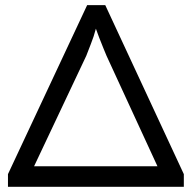

<svg xmlns="http://www.w3.org/2000/svg" viewBox="-20 -720 740 740"><path d="M688.5 0H10.7V-48.8L315.9 -700.2H385.7L688.5 -48.8ZM312.5 -504.9 111.3 -79.1H586.9L390.6 -504.9Q387.2 -512.7 378.9 -533.2Q370.6 -553.7 362.1 -575.4Q353.5 -597.2 349.6 -609.4Q341.8 -579.6 330.3 -550.8Q318.8 -522 312.5 -504.9Z"/></svg>

Font: Lunasima
Style: Regular
Weight: 400
Designer: The DocRepair Project, Monotype Design Team
Foundry: Google
Version: Version 2.009